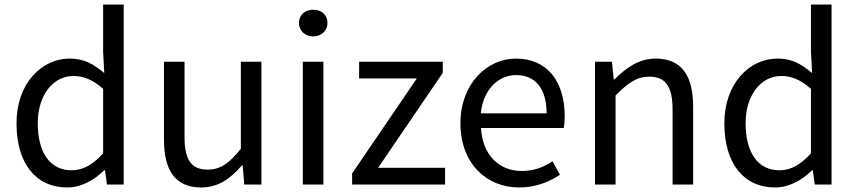

<svg xmlns="http://www.w3.org/2000/svg" viewBox="-20 -816 3790 849"><path d="M277 13C342 13 399 -22 442 -64H444L453 0H527V-796H436V-587L441 -493C393 -533 352 -557 288 -557C164 -557 53 -447 53 -271C53 -90 141 13 277 13ZM297 -63C201 -63 147 -141 147 -272C147 -396 216 -480 304 -480C349 -480 390 -464 436 -423V-138C391 -88 347 -63 297 -63Z M870 13C945 13 999 -26 1050 -85H1053L1060 0H1136V-543H1045V-158C993 -93 954 -66 898 -66C826 -66 796 -109 796 -210V-543H705V-199C705 -61 756 13 870 13Z M1319 0H1410V-543H1319ZM1365 -655C1401 -655 1428 -680 1428 -714C1428 -751 1401 -773 1365 -773C1329 -773 1302 -751 1302 -714C1302 -680 1329 -655 1365 -655Z M1537 0H1948V-74H1652L1938 -494V-543H1568V-469H1823L1537 -49Z M2276 13C2350 13 2408 -12 2456 -43L2423 -103C2383 -76 2340 -60 2287 -60C2184 -60 2113 -134 2107 -250H2473C2475 -263 2477 -282 2477 -302C2477 -457 2399 -557 2261 -557C2135 -557 2016 -447 2016 -271C2016 -92 2132 13 2276 13ZM2106 -315C2117 -422 2185 -484 2262 -484C2347 -484 2397 -425 2397 -315Z M2611 0H2702V-394C2757 -449 2795 -477 2851 -477C2923 -477 2954 -434 2954 -332V0H3045V-344C3045 -483 2993 -557 2879 -557C2805 -557 2749 -516 2697 -465H2694L2686 -543H2611Z M3407 13C3472 13 3529 -22 3572 -64H3574L3583 0H3657V-796H3566V-587L3571 -493C3523 -533 3482 -557 3418 -557C3294 -557 3183 -447 3183 -271C3183 -90 3271 13 3407 13ZM3427 -63C3331 -63 3277 -141 3277 -272C3277 -396 3346 -480 3434 -480C3479 -480 3520 -464 3566 -423V-138C3521 -88 3477 -63 3427 -63Z"/></svg>

Font: Noto Sans Japanese Regular
Style: Regular
Weight: 400
Designer: Ryoko NISHIZUKA (kana & ideographs); Paul D. Hunt (Latin, Greek & Cyrillic); Wenlong ZHANG (bopomofo); Sandoll Communica
Foundry: Adobe Systems Incorporated
Version: Version 1.000;PS 1;hotconv 1.0.78;makeotf.lib2.5.61930